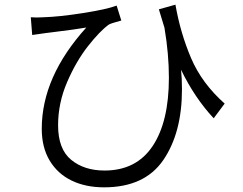

<svg xmlns="http://www.w3.org/2000/svg" viewBox="-20 -755 1040 823"><path d="M166 -681Q234 -683 336 -699Q438 -715 480 -731L500 -667Q494 -665 475.5 -660Q457 -655 447 -650Q408 -622 357 -557Q306 -492 267.5 -402.5Q229 -313 229 -218Q229 -116 285 -70Q341 -24 428 -24Q564 -24 634 -128.5Q704 -233 704 -422Q704 -523 685 -636L661 -715L732 -735Q753 -614 799 -506Q845 -398 943 -311L896 -248Q814 -336 756 -456Q760 -419 760 -372Q760 -186 680 -69Q600 48 426 48Q347 48 287 19Q227 -10 193 -66.5Q159 -123 159 -203Q159 -426 350 -637Q304 -629 214 -618L174 -613Q165 -612 118 -605L112 -681Q136 -679 166 -681Z"/></svg>

Font: Sinter Normal
Style: Regular
Weight: 350
Foundry: Adobe & rsms
Version: Version 1.000